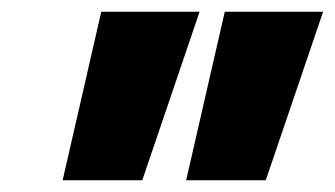

<svg xmlns="http://www.w3.org/2000/svg" viewBox="-20 -694 572 328"><path d="M321 -674 223 -386H87L153 -674ZM532 -674 434 -386H298L364 -674Z"/></svg>

Font: Elaine Sans ExtraBold
Style: Italic
Weight: 800
Italic angle: -13°
Designer: Wei Huang
Foundry: Wei Huang
Version: Version 2.001;December 24, 2019;FontCreator 12.0.0.2547 64-b